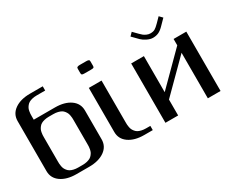

<svg xmlns="http://www.w3.org/2000/svg" viewBox="-114 -1225 1978 1635"><g transform="rotate(-30 875.0 -407.5)"><path d="M375 -791.5V-750H291.5Q266.6 -750 246.6 -745.1Q226.6 -740.2 213.9 -732.7Q201.2 -725.1 191.9 -713.4Q182.6 -701.7 177.7 -691.2Q172.9 -680.7 170.2 -666Q167.5 -651.4 167 -641.6Q166.5 -631.8 166.5 -618.7V-583.5H375Q468.8 -583.5 526.1 -543.2Q583.5 -502.9 583.5 -433.1V-239.7V-149.9Q583.5 -80.6 526.1 -40.3Q468.8 0 375 0H250Q156.2 0 98.9 -40.3Q41.5 -80.6 41.5 -149.9V-641.6Q41.5 -710.9 98.9 -751.2Q156.2 -791.5 250 -791.5ZM333.5 -41.5Q358.4 -41.5 378.4 -46.4Q398.4 -51.3 411.1 -58.8Q423.8 -66.4 433.1 -78.1Q442.4 -89.8 447.3 -100.3Q452.1 -110.8 454.8 -125.5Q457.5 -140.1 458 -149.9Q458.5 -159.7 458.5 -172.9V-239.7V-410.6Q458.5 -423.8 458 -433.3Q457.5 -442.9 454.8 -457.5Q452.1 -472.2 447.3 -482.7Q442.4 -493.2 433.1 -505.1Q423.8 -517.1 411.1 -524.4Q398.4 -531.7 378.4 -536.6Q358.4 -541.5 333.5 -541.5H291.5Q266.6 -541.5 246.6 -536.6Q226.6 -531.7 213.9 -524.4Q201.2 -517.1 191.9 -505.1Q182.6 -493.2 177.7 -482.7Q172.9 -472.2 170.2 -457.5Q167.5 -442.9 167 -433.3Q166.5 -423.8 166.5 -410.6V-172.9Q166.5 -159.7 167 -149.9Q167.5 -140.1 170.2 -125.5Q172.9 -110.8 177.7 -100.3Q182.6 -89.8 191.9 -78.1Q201.2 -66.4 213.9 -58.8Q226.6 -51.3 246.6 -46.4Q266.6 -41.5 291.5 -41.5Z M833 -771V-729Q833 -716.8 828.1 -712.6Q823.2 -708.5 801.8 -708.5H739.3Q718.8 -708.5 713.4 -712.6Q708 -716.8 708 -729V-771Q708.5 -778.3 709.5 -781.5Q710.4 -784.7 717.5 -788.1Q724.6 -791.5 739.3 -791.5H801.8Q816.4 -791.5 823.5 -788.6Q830.6 -785.6 831.5 -782.5Q832.5 -779.3 833 -771ZM833 -583.5V-172.9Q833 -159.7 833.5 -149.9Q834 -140.1 836.7 -125.5Q839.4 -110.8 844.2 -100.3Q849.1 -89.8 858.4 -78.1Q867.7 -66.4 880.4 -58.8Q893.1 -51.3 913.1 -46.4Q933.1 -41.5 958 -41.5H1000V0H916.5Q822.8 0 765.4 -40.3Q708 -80.6 708 -149.9V-583.5Z M1557.1 -784.7 1499.5 -726.1Q1474.1 -700.7 1450 -689.9Q1425.8 -679.2 1395.5 -679.2Q1369.6 -679.2 1338.9 -694.3Q1308.1 -709.5 1290.5 -727.1L1233.9 -784.7L1263.2 -814.9L1307.1 -770Q1320.3 -756.8 1330.8 -748Q1341.3 -739.3 1359.1 -731.2Q1377 -723.1 1395.5 -723.1Q1422.9 -723.1 1439.7 -732.7Q1456.5 -742.2 1483.9 -770L1527.8 -814.9ZM1666.5 -583.5V0H1541.5V-447.8L1249.5 -156.2V0H1124.5V-583.5H1249.5V-229L1541.5 -521V-583.5Z"/></g></svg>

Font: Gputeks
Style: Bold
Weight: 600
Width: 8
Version: Version 0.9